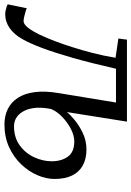

<svg xmlns="http://www.w3.org/2000/svg" viewBox="92 -712 604 884"><g transform="rotate(90 394.0 -270.0)"><path d="M443.5 -502H268.5Q242.5 -387.5 218.8 -304.2Q195 -221 173.5 -163.5Q152 -106 131.5 -70Q111 -33.5 81.8 -12.8Q52.5 8 17 8Q9.5 8 -0.8 5.8Q-11 3.5 -19 0.8Q-27 -2 -28 -4L-10 -91.5Q-7.5 -89.5 4 -86Q15.5 -82.5 28.8 -79.5Q42 -76.5 49 -76.5Q63.5 -76.5 79.8 -97.2Q96 -118 112 -151.5Q128 -185 142.8 -224.8Q157.5 -264.5 169.5 -302.5Q176 -323 182.8 -346.5Q189.5 -370 196 -395Q202.5 -420 208 -446.5Q213.5 -473 218 -500L129.5 -513L134.5 -552.5H512ZM525 11.5Q485.5 11.5 454.2 -3.8Q423 -19 402.8 -49.8Q382.5 -80.5 376.2 -127.5Q370 -174.5 380.5 -237.5L424 -502L461.5 -534L512 -552.5L468 -276Q478.5 -290 504 -311.2Q529.5 -332.5 564.5 -349.2Q599.5 -366 640 -366Q683.5 -366 713.8 -349.2Q744 -332.5 760 -300Q776 -267.5 776 -219Q776 -180.5 758.5 -140Q741 -99.5 708 -65Q675 -30.5 628.8 -9.5Q582.5 11.5 525 11.5ZM533.5 -32.5Q585 -32.5 621.2 -58.8Q657.5 -85 676 -125.2Q694.5 -165.5 694.5 -205.5Q694.5 -251 673.2 -280.5Q652 -310 603 -310Q576.5 -310 546.5 -294.8Q516.5 -279.5 491 -255.2Q465.5 -231 454 -203.5Q450.5 -186 449 -169.8Q447.5 -153.5 448 -138.5Q450 -106 461.2 -82Q472.5 -58 491 -45.2Q509.5 -32.5 533.5 -32.5Z"/></g></svg>

Font: Merriweather 24pt Light
Style: Italic
Weight: 300
Italic angle: -7.8°
Version: Version 2.101